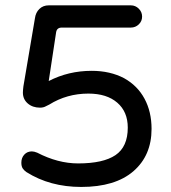

<svg xmlns="http://www.w3.org/2000/svg" viewBox="-20 -703 653 733"><path d="M81.1 -45.9Q71.3 -52.7 66.4 -60.5Q61.5 -68.4 61.5 -82Q61.5 -100.6 72.8 -112.8Q84 -125 101.6 -125Q110.4 -125 122.1 -120.1Q201.2 -79.1 278.3 -79.1Q374 -79.1 420.9 -110.8Q467.8 -142.6 467.8 -215.8Q467.8 -276.4 427.7 -311Q387.7 -345.7 317.4 -345.7Q235.4 -345.7 168 -303.7L156.2 -297.9Q146.5 -292 132.8 -292Q104.5 -292 85.9 -308.1Q67.4 -324.2 67.4 -349.6Q67.4 -357.4 69.3 -373L113.3 -632.8Q116.2 -655.3 130.4 -668.9Q144.5 -682.6 166 -682.6H479.5Q497.1 -682.6 509.8 -669.9Q522.5 -657.2 522.5 -639.6Q522.5 -622.1 509.8 -609.9Q497.1 -597.7 479.5 -597.7H215.8Q197.3 -597.7 194.3 -580.1L166 -393.6Q241.2 -432.6 330.1 -432.6Q400.4 -432.6 454.1 -404.3Q504.9 -376 531.7 -326.2Q558.6 -276.4 558.6 -210.9Q558.6 -109.4 489.3 -49.3Q419.9 10.7 290 10.7Q170.9 10.7 81.1 -45.9Z"/></svg>

Font: jf-openhuninn-1.0
Style: Regular
Weight: 400
Designer: [Kosugi Maru]
      Designed by Motoya company      

      [Varela Round]
      Joe Prince(Latin component); Avraham Co
Foundry: justfont CO.,LTD.
Version: 1.0